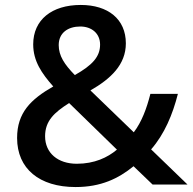

<svg xmlns="http://www.w3.org/2000/svg" viewBox="-20 -745 778 775"><path d="M306 -725C189 -725 114 -665 114 -566C114 -498 149 -448 195 -396C104 -344 49 -290 49 -188C49 -64 139 10 285 10C387 10 458 -24 519 -74L596 0H737L590 -142C644 -204 677 -283 698 -366H587C572 -307 552 -253 520 -211L345 -380C427 -427 488 -484 488 -570C488 -668 416 -725 306 -725ZM304 -638C350 -638 384 -610 384 -565C384 -516 353 -482 282 -442C240 -485 217 -520 217 -563C217 -613 255 -638 304 -638ZM259 -329 452 -141C414 -109 361 -84 290 -84C214 -84 162 -127 162 -195C162 -257 199 -291 259 -329Z"/></svg>

Font: Noto Sans Lisu Medium
Style: Regular
Weight: 500
Designer: Monotype Design Team. David Williams.
Foundry: Monotype Imaging Inc.
Version: Version 2.102